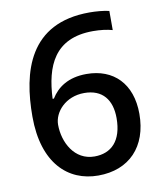

<svg xmlns="http://www.w3.org/2000/svg" viewBox="-83 -792 740 869"><g transform="rotate(-10 287.5 -357.0)"><path d="M51 -304C51 -90 160 10 299 10C441 10 530 -82 530 -233C530 -372 449 -452 325 -452C240 -452 190 -415 161 -368H155C162 -517 210 -638 388 -638C421 -638 453 -634 477 -627V-715C454 -721 415 -724 387 -724C109 -724 51 -509 51 -304ZM297 -78C205 -78 159 -167 159 -248C159 -306 214 -369 300 -369C384 -369 425 -316 425 -232C425 -127 374 -78 297 -78Z"/></g></svg>

Font: Noto Sans Cherokee Medium
Style: Regular
Weight: 500
Designer: Monotype Design Team
Foundry: Monotype Imaging Inc.
Version: Version 2.001